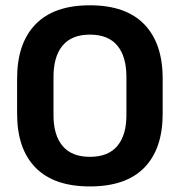

<svg xmlns="http://www.w3.org/2000/svg" viewBox="-20 -672 662 707"><path d="M311 14.5Q178.5 14.5 110.8 -54.8Q43 -124 43 -253V-383Q43 -512.5 110.8 -582.5Q178.5 -652.5 311 -652.5Q443.5 -652.5 511.2 -582.5Q579 -512.5 579 -383V-253Q579 -124 511.5 -54.8Q444 14.5 311 14.5ZM311 -94.5Q378.5 -94.5 412 -134.5Q445.5 -174.5 445.5 -247V-389Q445.5 -464 412 -504.2Q378.5 -544.5 311 -544.5Q244 -544.5 210.5 -504.2Q177 -464 177 -389V-247Q177 -174.5 210.5 -134.5Q244 -94.5 311 -94.5Z"/></svg>

Font: Anek Bangla SemiBold
Style: Regular
Weight: 600
Designer: Sulekha Rajkumar (Bangla), Yesha Goshar (Latin)
Foundry: Ek Type
Version: Version 1.003